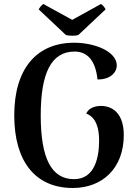

<svg xmlns="http://www.w3.org/2000/svg" viewBox="-20 -923 686 957"><path d="M371 -749 506 -876C505 -882 492 -899 483 -903L340 -824L196 -903C188 -899 175 -882 173 -876L308 -749C320 -744 359 -743 371 -749ZM343 14C489 14 597 -83 597 -250C597 -351 547 -395 483 -395C451 -395 421 -383 410 -357C461 -337 474 -281 474 -222C474 -144 455 -30 349 -30C235 -30 183 -136 183 -348C183 -560 236 -666 352 -666C415 -666 456 -622 466 -527C529 -526 562 -561 562 -597C562 -666 453 -710 350 -710C162 -710 51 -580 51 -348C51 -117 157 14 343 14Z"/></svg>

Font: Arima Koshi ExtraBold
Style: Regular
Weight: 800
Designer: Joana Correia and Natanael Gama
Foundry: NDISCOVER
Version: Version 1.019;PS 001.019;hotconv 1.0.88;makeotf.lib2.5.64775